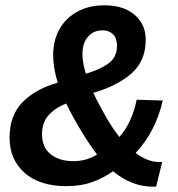

<svg xmlns="http://www.w3.org/2000/svg" viewBox="-20 -691 670 722"><path d="M230 9Q129 9 72.5 -41Q16 -91 16 -173Q16 -258 65.5 -307.5Q115 -357 197 -380Q180 -436 180 -484Q180 -540 204 -582Q228 -624 271.5 -647.5Q315 -671 373 -671Q445 -671 486.5 -635Q528 -599 528 -542Q528 -461 473.5 -414Q419 -367 331 -342Q349 -303 376 -256Q388 -234 401.5 -214Q415 -194 429 -176Q452 -202 468.5 -237Q485 -272 494 -316L592 -313Q565 -195 490 -116Q513 -98 538 -89Q563 -80 590 -82L567 11H556Q514 11 476.5 -4Q439 -19 405 -47Q370 -22 327.5 -6.5Q285 9 230 9ZM290 -488Q290 -455 303 -414Q353 -428 386.5 -451.5Q420 -475 420 -519Q420 -547 405 -562Q390 -577 366 -577Q331 -577 310.5 -552.5Q290 -528 290 -488ZM138 -186Q138 -137 170.5 -111Q203 -85 255 -85Q282 -85 304 -91.5Q326 -98 345 -110Q318 -145 290 -191Q253 -251 229 -302Q187 -285 162.5 -257.5Q138 -230 138 -186Z"/></svg>

Font: Work Sans SemiBold
Style: Italic
Weight: 600
Italic angle: -13°
Designer: Wei Huang
Foundry: Wei Huang
Version: Version 2.012; ttfautohint (v1.8.3)